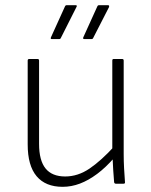

<svg xmlns="http://www.w3.org/2000/svg" viewBox="-20 -710 585 742"><path d="M222 12Q156 12 121.5 -29Q87 -70 87 -152V-476Q87 -482 93 -482H125Q131 -482 131 -476V-154Q131 -90 156 -59Q181 -28 232 -28Q281 -28 326 -58.5Q371 -89 423 -146L422 -101Q389 -63 355.5 -38Q322 -13 289 -0.5Q256 12 222 12ZM428 0Q422 0 421 -6Q419 -30 417.5 -53.5Q416 -77 415 -102L414 -124V-476Q414 -482 419 -482H452Q458 -482 458 -476V-115Q458 -87 459.5 -60Q461 -33 463 -6Q464 0 457 0ZM180 -559Q174 -559 177 -566L231 -685Q233 -690 238 -690H272Q280 -690 275 -682L216 -565Q214 -559 209 -559ZM306 -559Q299 -559 302 -566L356 -685Q358 -690 363 -690H397Q404 -690 401 -682L341 -565Q339 -559 334 -559Z"/></svg>

Font: Sofia Sans ExtraLight
Style: Regular
Weight: 250
Version: Version 4.100-B